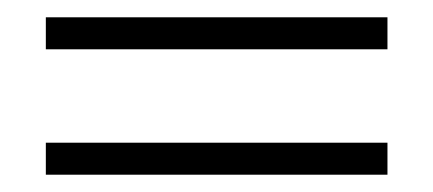

<svg xmlns="http://www.w3.org/2000/svg" viewBox="-20 -461 501 222"><path d="M33 -441H428V-404H33ZM33 -296H428V-259H33Z"/></svg>

Font: Phudu Light SemiBold
Style: Regular
Weight: 600
Version: Version 1.005;gftools[0.9.23]